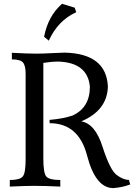

<svg xmlns="http://www.w3.org/2000/svg" viewBox="-20 -967 715 995"><path d="M567.4 7.8Q475.1 7.8 431.4 -160.4Q387.7 -328.6 237.3 -328.6L236.8 -345.7Q307.1 -351.6 356 -368.2Q445.8 -409.2 445.8 -517.6Q434.6 -642.1 283.7 -647.9Q246.6 -647.9 204.6 -641.1V-144Q204.6 -70.8 219.7 -52.5Q234.9 -34.2 292.5 -34.2V0Q214.4 -3.9 155.8 -3.9Q114.7 -3.9 30.8 0V-34.2Q82.5 -34.2 97.7 -52Q112.8 -69.8 112.8 -140.1V-585Q112.8 -627 99.1 -643.1Q85.4 -659.2 41.5 -659.2V-693.4Q124 -689 168.5 -689Q201.2 -689 249.8 -691.7Q298.3 -694.3 314.5 -694.3Q531.7 -689.5 539.1 -517.6Q535.2 -394.5 400.9 -337.9Q472.7 -327.1 511.2 -207Q549.8 -86.9 584 -60.8Q618.2 -34.7 647.9 -34.7L654.8 -11.2Q616.2 3.9 567.4 7.8ZM232.9 -756.3 208.5 -776.4Q229 -883.8 301.3 -947.3L367.2 -927.2L375 -903.8Q280.3 -860.8 232.9 -756.3Z"/></svg>

Font: Kelvinch
Style: Regular
Weight: 400
Designer: Paul James MIller
Foundry: High-Logic / Made with FontCreator
Version: Version 3.30 September 23, 2016